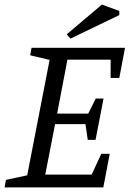

<svg xmlns="http://www.w3.org/2000/svg" viewBox="-28 -820 567 840"><path d="M-8 0 -2 -33 91 -53 189 -558 104 -578 110 -611H519L494 -479H456V-559H267L222 -323H358L391 -389H425L390 -208H356L346 -277H213L170 -56H373L415 -147H452L424 0ZM280 -651 264 -670 418 -800 494 -772V-754Z"/></svg>

Font: Manuale
Style: Italic
Weight: 400
Italic angle: -11°
Designer: Eduardo Tunni / Pablo Cosgaya
Foundry: Eduardo Tunni / Pablo Cosgaya
Version: Version 1.002